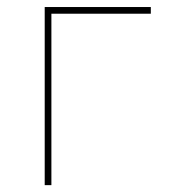

<svg xmlns="http://www.w3.org/2000/svg" viewBox="-20 -540 540 560"><path d="M129.9 0H110.4V-519.5H419.9V-500H129.9Z"/></svg>

Font: Mgen+ 1m thin
Style: Regular
Weight: 100
Designer: [Source Han Sans]
Ryoko NISHIZUKA  (kana & ideographs); Paul D. Hunt (Latin, Greek & Cyrillic); Wenlong ZHANG  (bopomofo
Version: Version 1.059.20150602